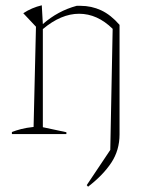

<svg xmlns="http://www.w3.org/2000/svg" viewBox="-20 -507 559 726"><path d="M25 0V-8Q41 -14 60 -19Q79 -24 107 -27L116 -406L68 -457Q100 -478 138 -487L142 -416Q199 -466 270 -485H284Q326 -485 362.5 -468Q399 -451 432 -413V1Q432 61 401 108Q370 155 313 199L308 193L397 60L406 -398Q348 -455 279 -455Q211 -455 142 -397V-26L231 -7V0Z"/></svg>

Font: Piazzolla Thin
Style: Regular
Weight: 100
Designer: Juan Pablo del Peral
Foundry: Huerta Tipografica
Version: Version 1.330